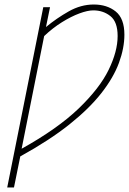

<svg xmlns="http://www.w3.org/2000/svg" viewBox="-20 -692 572 852"><path d="M12 140 172 -660H202L184 -572Q231 -611 285 -641.5Q339 -672 396 -672Q455 -672 493.5 -641Q532 -610 532 -538Q532 -479 508 -413.5Q484 -348 430 -279Q376 -210 287.5 -139.5Q199 -69 70 2L42 140ZM76 -32Q236 -121 329 -210.5Q422 -300 462 -382Q502 -464 502 -532Q502 -595 470 -620.5Q438 -646 394 -646Q369 -646 332.5 -632.5Q296 -619 255 -593.5Q214 -568 176 -532Z"/></svg>

Font: Source Sans 3
Style: Italic
Weight: 200
Italic angle: -11°
Designer: Paul D. Hunt
Foundry: Adobe
Version: Version 3.046;hotconv 1.0.118;makeotfexe 2.5.65603